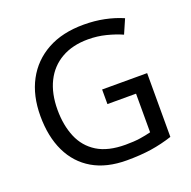

<svg xmlns="http://www.w3.org/2000/svg" viewBox="-129 -852 986 990"><g transform="rotate(-20 364.0 -357.0)"><path d="M407 -377H654V-27Q596 -8 537 1Q478 10 403 10Q292 10 216 -34.5Q140 -79 100.5 -161.5Q61 -244 61 -357Q61 -469 105 -551Q149 -633 231.5 -678.5Q314 -724 431 -724Q491 -724 544.5 -713Q598 -702 644 -682L610 -604Q572 -621 524.5 -633Q477 -645 426 -645Q341 -645 280 -610Q219 -575 187 -510.5Q155 -446 155 -357Q155 -272 182.5 -206.5Q210 -141 269 -104.5Q328 -68 424 -68Q471 -68 504 -73Q537 -78 564 -85V-297H407Z"/></g></svg>

Font: Noto Sans Oriya
Style: Regular
Weight: 400
Designer: Amélie Bonet and Sol Matas
Foundry: Google LLC
Version: Version 2.006